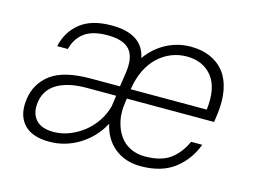

<svg xmlns="http://www.w3.org/2000/svg" viewBox="-76 -632 1007 765"><g transform="rotate(15 427.5 -250.0)"><path d="M177 6Q105 6 71.5 -31.5Q38 -69 47 -134Q56 -201 109 -240.5Q162 -280 273 -280H393L402 -340Q411 -404 385 -434Q359 -464 293 -464Q230 -464 197 -438.5Q164 -413 154 -370H110Q123 -431 169.5 -468.5Q216 -506 299 -506Q427 -506 446 -411Q478 -456 525 -481Q572 -506 626 -506Q671 -506 706.5 -490.5Q742 -475 764.5 -446Q787 -417 795.5 -373.5Q804 -330 797 -275L792 -240H432L430 -225Q423 -181 431 -146Q439 -111 456.5 -86.5Q474 -62 500.5 -49Q527 -36 560 -36Q627 -36 664.5 -63.5Q702 -91 724 -140H770Q746 -75 693 -34.5Q640 6 554 6Q491 6 447.5 -28.5Q404 -63 390 -125Q358 -65 301 -29.5Q244 6 177 6ZM620 -464Q587 -464 557 -452Q527 -440 502.5 -417Q478 -394 461.5 -360.5Q445 -327 438 -284L437 -280H751Q762 -371 725 -417.5Q688 -464 620 -464ZM183 -36Q216 -36 247.5 -48Q279 -60 306 -81Q333 -102 353 -131.5Q373 -161 382 -196L388 -240H268Q224 -240 192.5 -232Q161 -224 140 -210Q119 -196 107.5 -176.5Q96 -157 93 -134Q87 -89 110 -62.5Q133 -36 183 -36Z"/></g></svg>

Font: Retni Sans Light
Style: Italic
Weight: 300
Italic angle: -8°
Designer: Vitaly Kuzmin
Foundry: ParaType Ltd.
Version: Version 1.00;June 10, 2019;FontCreator 11.5.0.2425 64-bit; t